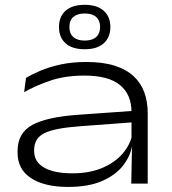

<svg xmlns="http://www.w3.org/2000/svg" viewBox="-20 -742 696 776"><path d="M510.5 0 513.5 -148.5 511.5 -163.5V-278V-289Q511.5 -360 465 -398.2Q418.5 -436.5 321.5 -436.5Q242 -436.5 181.5 -415.5Q121 -394.5 77.5 -369.5L85 -427Q108 -441 142.8 -456Q177.5 -471 224.2 -481.2Q271 -491.5 330 -491.5Q396 -491.5 443.2 -476.5Q490.5 -461.5 520 -434Q549.5 -406.5 563.2 -368.8Q577 -331 577 -285V0ZM255.5 13.5Q160 13.5 105.5 -22Q51 -57.5 51 -125V-131Q51 -204 109.5 -236.5Q168 -269 294.5 -278L520.5 -294L521.5 -248L300 -231.5Q199.5 -224 158.8 -203.5Q118 -183 118 -136V-131.5Q118 -87.5 158.5 -64.5Q199 -41.5 272 -41.5Q341.5 -41.5 392.5 -63Q443.5 -84.5 474.8 -120.2Q506 -156 515 -199.5L527.5 -151H513.5Q506 -109 476 -71.2Q446 -33.5 391.5 -10Q337 13.5 255.5 13.5ZM218.5 -632V-634Q218.5 -674.5 245 -698.5Q271.5 -722.5 322.5 -722.5Q372.5 -722.5 399.2 -698.5Q426 -674.5 426 -633.5V-632Q426 -591.5 399.5 -567.2Q373 -543 322.5 -543Q271.5 -543 245 -567Q218.5 -591 218.5 -632ZM260.5 -632Q260.5 -606.5 276.5 -592.2Q292.5 -578 322.5 -578Q352.5 -578 368.5 -592.2Q384.5 -606.5 384.5 -632V-633.5Q384.5 -659.5 368.5 -673.5Q352.5 -687.5 322.5 -687.5Q292.5 -687.5 276.5 -673.5Q260.5 -659.5 260.5 -633.5Z"/></svg>

Font: Anek Latin Expanded Light
Style: Regular
Weight: 300
Width: 7
Designer: Yesha Goshar
Foundry: Ek Type
Version: Version 1.003